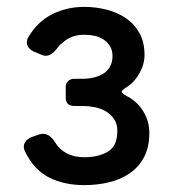

<svg xmlns="http://www.w3.org/2000/svg" viewBox="-20 -527 495 558"><path d="M225 11Q166 11 122 -11.5Q78 -34 52 -88Q46 -102 52.5 -113Q59 -124 73 -129L93 -136Q108 -141 119.5 -134.5Q131 -128 139 -115Q166 -70 225 -70Q265 -70 293 -86Q321 -102 321 -147Q321 -167 311.5 -181Q302 -195 287.5 -203.5Q273 -212 255 -215.5Q237 -219 220 -219H196Q171 -219 171 -244V-274Q171 -285 178 -291.5Q185 -298 196 -298H220Q236 -298 251.5 -301.5Q267 -305 279.5 -312.5Q292 -320 299.5 -333Q307 -346 307 -364Q307 -381 299.5 -393Q292 -405 280.5 -412.5Q269 -420 254.5 -423Q240 -426 225 -426Q191 -426 168 -408Q161 -403 155 -397Q149 -391 144 -384Q138 -376 130 -370.5Q122 -365 113 -365Q105 -365 98 -369L78 -377Q64 -384 59.5 -395.5Q55 -407 63 -420Q89 -464 131.5 -485.5Q174 -507 225 -507Q258 -507 289.5 -499Q321 -491 345.5 -474.5Q370 -458 385 -431.5Q400 -405 400 -367Q400 -340 385 -313.5Q370 -287 347 -273Q333 -264 333.5 -260Q334 -256 348 -248Q378 -233 396 -204Q414 -175 414 -141Q414 -99 398.5 -70Q383 -41 356.5 -23Q330 -5 296 3Q262 11 225 11Z"/></svg>

Font: Higure Gothic Medium
Style: Regular
Weight: 500
Designer: Yoshimichi Ohira
Foundry: Positype
Version: Version 1.000